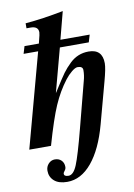

<svg xmlns="http://www.w3.org/2000/svg" viewBox="-98 -761 718 1027"><g transform="rotate(-10 261.5 -247.0)"><path d="M205 -275H206Q252 -348 269.5 -372Q287 -396 313 -421Q356 -462 415 -462Q490 -462 490 -385Q490 -357 471 -288L411 -66Q376 63 317 134Q258 205 183 205Q137 205 112.5 183.5Q88 162 88 128Q88 106 102.5 90.5Q117 75 137 75Q159 75 172.5 88.5Q186 102 186 124Q186 135 178.5 144Q171 153 171 159Q171 174 195 174Q222 174 242 125Q262 76 298 -62L363 -312Q371 -340 371 -369Q371 -390 343 -390Q330 -390 310 -373.5Q290 -357 274 -336Q231 -280 200.5 -210Q170 -140 130 0H12L150 -510H71L83 -550H161L164 -562Q174 -599 174 -609Q174 -642 132 -642H110V-669Q205 -677 317 -699L278 -550H437L425 -510H268Z"/></g></svg>

Font: STIX MathJax Alphabets
Style: Bold Italic
Weight: 700
Italic angle: -16.33°
Designer: MicroPress Inc., with final additions and corrections provided by Coen Hoffman, Elsevier (retired)
Version: Version 1.1.1